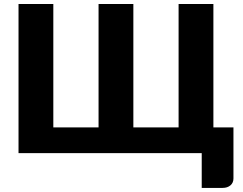

<svg xmlns="http://www.w3.org/2000/svg" viewBox="-20 -748 1186 938"><path d="M70.5 0V-728.5H240.5V-125.5H461.5V-728.5H631.5V-125.5H852.5V-728.5H1022.5V-125.5H1120.5V124Q1120.5 145 1105.8 157.5Q1091 170 1067.5 170H965.5V0Z"/></svg>

Font: Lato Black
Style: Regular
Weight: 900
Designer: Lukasz Dziedzic
Foundry: tyPoland Lukasz Dziedzic
Version: Version 2.007; 2014-02-27